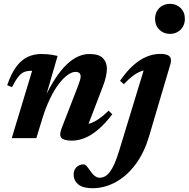

<svg xmlns="http://www.w3.org/2000/svg" viewBox="-20 -731 998 1016"><path d="M43.4 -269.9 18 -280Q39.8 -343.7 67.2 -379.6Q94.7 -415.5 127.6 -430.4Q160.4 -445.2 197.8 -445.2Q214.4 -445.2 227.9 -444.1Q241.3 -443 254.9 -440.9Q268.6 -438.7 284.7 -435.1L215.3 -194.7L211.6 -202.8Q241.4 -267.4 271.5 -313.5Q301.6 -359.5 331.8 -388.6Q361.9 -417.7 392.2 -431.4Q422.5 -445.2 452.9 -445.2Q503.4 -445.2 524.5 -423.4Q545.6 -401.6 545.6 -367.3Q545.6 -349.3 540.6 -326.1Q535.6 -302.9 525.2 -275.8L433.3 -36.1L416.5 -71.2Q439.1 -71.5 460.9 -79.5Q482.7 -87.4 505.8 -103.9Q528.9 -120.3 554.8 -145.3L574.3 -126.2Q536.1 -76.4 499.8 -45.7Q463.6 -15 429.1 -0.9Q394.5 13.2 360.3 13.2Q317.8 13.2 305 -1.4Q292.1 -16 305.1 -49.5L393.4 -277.6Q400.3 -295.8 403.5 -307Q406.8 -318.1 406.8 -326.3Q406.8 -337.2 400.6 -343.9Q394.3 -350.6 379.5 -350.6Q361.3 -350.6 339 -335.1Q316.6 -319.6 292.5 -288.6Q268.4 -257.6 245.5 -210.7Q222.5 -163.8 203.2 -100.9L172.3 0H42.2L150 -356.2Q148 -356.2 146.3 -356.2Q144.5 -356.2 142.5 -356.2Q123.3 -356.2 107.9 -350Q92.5 -343.8 77.4 -325.4Q62.4 -307 43.4 -269.9ZM800.6 -631.2Q800.6 -654.7 810.9 -672.6Q821.2 -690.5 839 -700.6Q856.8 -710.7 879.3 -710.7Q913.2 -710.7 935.8 -688.6Q958.3 -666.5 958.3 -631.2Q958.3 -608.1 948 -590.1Q937.7 -572.2 919.9 -562Q902.1 -551.7 879.3 -551.7Q845.7 -551.7 823.1 -574.1Q800.6 -596.5 800.6 -631.2ZM769.5 -12Q742.2 80.5 694.8 142.1Q647.4 203.8 589.1 234.4Q530.8 265 470.1 265Q418.2 265 393.9 244.5Q369.6 223.9 369.6 192.4Q369.6 169.1 384.3 154Q399 138.9 423.5 138.9Q429.3 138.9 436.9 146.2Q444.4 153.6 457.6 173.2Q471 192.8 483.2 201.2Q495.5 209.6 506.4 209.6Q521.5 209.6 535 202.5Q548.5 195.5 561 179.3Q573.4 163 585.7 135.5Q597.9 107.9 610.3 67.1L748.7 -386.3L775.5 -361.7Q751.1 -362.5 728.4 -354.5Q705.7 -346.5 683 -329.5Q660.4 -312.4 635.5 -285.4L615.3 -303.5Q649.9 -353.9 685.2 -385.2Q720.5 -416.5 756.1 -431.1Q791.7 -445.7 826.8 -445.7Q852.1 -445.7 866 -439.9Q879.8 -434 883.4 -421.7Q886.9 -409.4 881.2 -389.7Z"/></svg>

Font: Newsreader Text
Style: Italic
Weight: 400
Italic angle: -17°
Designer: Hugues Gentile
Foundry: Production Type
Version: Version 1.001